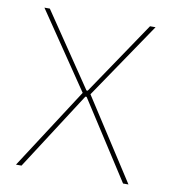

<svg xmlns="http://www.w3.org/2000/svg" viewBox="-75 -704 689 769"><g transform="rotate(10 270.0 -319.5)"><path d="M41 0 256.5 -333V-326L44 -639H66L267.5 -341.5H272.5L473.5 -639H496L283.5 -326V-333L498.5 0H476.5L272.5 -316.5H267.5L63.5 0Z"/></g></svg>

Font: Anek Gujarati Thin
Style: Regular
Weight: 250
Version: Version 1.003